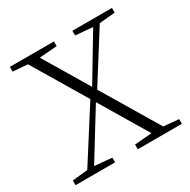

<svg xmlns="http://www.w3.org/2000/svg" viewBox="-162 -874 1014 1026"><g transform="rotate(-30 345.0 -361.5)"><path d="M17 0V-29L124 -40H142L261 -29V0ZM87 0 327 -377 352 -354H347L340 -341L130 0ZM401 0V-29L532 -40H553L673 -29V0ZM364 -371 341 -393H345L352 -403L544 -723H586ZM530 0 98 -723H170L602 0ZM29 -694V-723H301V-694L169 -684H148ZM415 -694V-723H659V-694L549 -684H532Z"/></g></svg>

Font: Noto Serif JP ExtraLight
Style: Regular
Weight: 200
Designer: Ryoko NISHIZUKA  (kana & ideographs); Frank Grießhammer (Latin, Greek & Cyrillic); Wenlong ZHANG  (bopomofo); Sandoll Co
Foundry: Adobe
Version: Version 2.002-H1;hotconv 1.1.0;makeotfexe 2.6.0